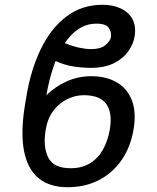

<svg xmlns="http://www.w3.org/2000/svg" viewBox="-20 -780 664 810"><path d="M364.7 -458.5Q427.7 -458.5 472.2 -432.9Q516.6 -407.2 536.1 -357.2Q555.7 -307.1 543.5 -234.4Q531.2 -160.6 493.7 -105.7Q456.1 -50.8 397.9 -20.5Q339.8 9.8 265.1 9.8Q188.5 9.8 142.1 -28.8Q95.7 -67.4 81.1 -144.5Q66.4 -221.7 85.4 -337.4L91.3 -373Q109.9 -485.8 152.1 -573Q194.3 -660.2 259.8 -710Q325.2 -759.8 412.1 -759.8Q456.5 -759.8 489.5 -744.4Q522.5 -729 538.6 -699.5Q554.7 -669.9 547.9 -626.5Q543 -594.7 521.5 -564Q500 -533.2 460.7 -513.4Q421.4 -493.7 362.8 -493.7Q329.1 -493.7 290 -499.5Q251 -505.4 205.6 -526.4L247.1 -600.6Q284.7 -585 313.5 -578.9Q342.3 -572.8 364.7 -572.8Q404.8 -572.8 424.6 -589.4Q444.3 -606 447.8 -622.6Q451.2 -643.1 439.5 -661.6Q427.7 -680.2 386.7 -680.2Q345.2 -680.2 310.8 -657.2Q276.4 -634.3 250 -593Q223.6 -551.8 205.1 -496.8Q186.5 -441.9 175.8 -378.4Q212.4 -414.6 261 -436.5Q309.6 -458.5 364.7 -458.5ZM333.5 -378.4Q297.4 -378.4 263.7 -361.8Q230 -345.2 205.3 -313Q180.7 -280.8 172.9 -233.4Q160.6 -160.2 183.6 -115.2Q206.5 -70.3 277.8 -70.3Q325.7 -70.3 359.6 -91.1Q393.6 -111.8 414.3 -148.9Q435.1 -186 443.4 -234.4Q455.1 -304.7 428.2 -341.6Q401.4 -378.4 333.5 -378.4Z"/></svg>

Font: Inter 20pt
Style: Italic
Weight: 400
Italic angle: -9.3988°
Version: Version 4.001;git-66647c0bb